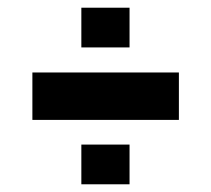

<svg xmlns="http://www.w3.org/2000/svg" viewBox="-20 -502 548 498"><path d="M64 -191V-314H444V-191ZM191 -24V-127H316V-24ZM191 -379V-482H316V-379Z"/></svg>

Font: Saira SemiCondensed ExtraBold
Style: Regular
Weight: 800
Width: 4
Designer: Hector Gatti with collaboration of the Omnibus-Type team
Foundry: Omnibus-Type
Version: Version 1.101